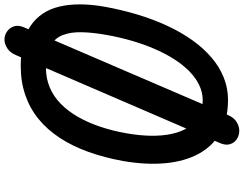

<svg xmlns="http://www.w3.org/2000/svg" viewBox="-136 -906 1093 861"><g transform="rotate(-90 410.5 -475.5)"><path d="M393 0.5Q307 0.5 246.5 -33.5Q186 -67.5 151.8 -130.2Q117.5 -193 109.2 -279.5Q101 -366 119 -470.5Q134.5 -555 160.2 -626.5Q186 -698 222.8 -754Q259.5 -810 307.2 -849Q355 -888 414.5 -908.5Q474 -929 545 -929Q661 -929 726.2 -884.2Q791.5 -839.5 811.5 -755.5Q831.5 -671.5 811 -553.5Q797 -476 775.5 -404.8Q754 -333.5 725.2 -271.8Q696.5 -210 660.8 -159.8Q625 -109.5 583.2 -73.8Q541.5 -38 493.8 -18.8Q446 0.5 393 0.5ZM255 51Q234 51 217.2 40Q200.5 29 194.5 9.8Q188.5 -9.5 199 -34.5L593 -948.5Q604.5 -976.5 624.2 -989.2Q644 -1002 663.5 -1002Q683 -1002 699.8 -990.5Q716.5 -979 723 -959Q729.5 -939 718 -913.5L323.5 4Q312.5 28 293.2 39.5Q274 51 255 51ZM392 -113Q426.5 -113 459 -128.5Q491.5 -144 520.5 -172.2Q549.5 -200.5 574.8 -239.8Q600 -279 621 -327.2Q642 -375.5 658 -430.5Q674 -485.5 684.5 -545Q695.5 -606.5 696.5 -656.2Q697.5 -706 683.2 -741.8Q669 -777.5 634 -796.8Q599 -816 537.5 -816Q489.5 -816 448.8 -798.8Q408 -781.5 375.2 -749.2Q342.5 -717 317 -672.5Q291.5 -628 273 -573.2Q254.5 -518.5 243.5 -456Q233 -397 232.2 -345Q231.5 -293 241 -250.2Q250.5 -207.5 270.2 -177Q290 -146.5 320.2 -129.8Q350.5 -113 392 -113Z"/></g></svg>

Font: Edu AU VIC WA NT Pre SemiBold
Style: Regular
Weight: 600
Designer: Tina and Corey Anderson, Eben Sorkin, Mirko Velimirovic
Foundry: Google for Education
Version: Version 1.001